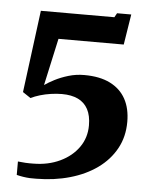

<svg xmlns="http://www.w3.org/2000/svg" viewBox="-54 -807 685 869"><g transform="rotate(5 288.0 -373.0)"><path d="M54 -54.5Q70 -52.5 88.5 -51.5Q107 -50.5 125 -51Q192 -51.5 245.2 -76.8Q298.5 -102 329.2 -145.5Q360 -189 360 -245Q360 -289.5 344.5 -318.5Q329 -347.5 299.2 -361.8Q269.5 -376 226 -376Q202 -376 176.2 -372.2Q150.5 -368.5 127 -361.5Q103.5 -354.5 85.5 -345.5L49.5 -369.5L98 -743H432L442.5 -762H507L485 -623.5H188.5L141.5 -409.5Q158.5 -421.5 186 -435.8Q213.5 -450 247.5 -460.2Q281.5 -470.5 319.5 -470.5Q390 -470.5 437 -447Q484 -423.5 507.8 -380.2Q531.5 -337 531.5 -276Q531.5 -208.5 502 -154.8Q472.5 -101 419.8 -63Q367 -25 296.2 -4.8Q225.5 15.5 143 16Q130 16.5 114.5 15.8Q99 15 83.2 12.5Q67.5 10 54 6.5Z"/></g></svg>

Font: Merriweather 48pt ExtraBold
Style: Regular
Weight: 800
Version: Version 2.100